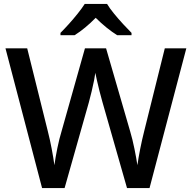

<svg xmlns="http://www.w3.org/2000/svg" viewBox="-20 -961 981 981"><path d="M932 -714 744 0H629L503 -441Q496 -465 488.5 -495Q481 -525 475 -551.5Q469 -578 467 -589Q466 -578 461 -552Q456 -526 448.5 -495Q441 -464 434 -438L310 0H195L8 -714H119L224 -292Q235 -249 244 -201.5Q253 -154 258 -117Q263 -155 273 -204Q283 -253 295 -292L414 -714H522L645 -290Q657 -250 667 -200.5Q677 -151 682 -117Q687 -153 696.5 -201Q706 -249 717 -292L822 -714ZM527 -941Q540 -919 562.5 -891.5Q585 -864 609.5 -837.5Q634 -811 652 -793V-781H579Q553 -797 524.5 -820Q496 -843 469 -870Q415 -815 361 -781H289V-793Q308 -812 331.5 -838Q355 -864 377 -891.5Q399 -919 413 -941Z"/></svg>

Font: Noto Sans Sinhala UI Medium
Style: Regular
Weight: 500
Designer: Jelle Bosma - Monotype Design Team
Foundry: Monotype Imaging Inc.
Version: Version 2.006; ttfautohint (v1.8.4.7-5d5b)